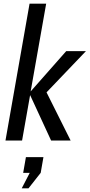

<svg xmlns="http://www.w3.org/2000/svg" viewBox="-20 -770 491 1052"><path d="M142 -750H233L148 -269L343 -490H451L235 -264L367 0H260L145 -249L101 0H10ZM99 262 143 177H107L122 91H218L203 177L136 262Z"/></svg>

Font: Cabin
Style: Italic
Weight: 400
Italic angle: -7°
Designer: Pablo Impallari
Foundry: Pablo Impallari. http://www.impallari.com Igino Marini. http://www.ikern.com
Version: Version 2.200